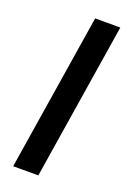

<svg xmlns="http://www.w3.org/2000/svg" viewBox="-119 -623 443 667"><g transform="rotate(20 103.0 -290.0)"><path d="M21 0H114L206 -580H113Z"/></g></svg>

Font: Charger Sport
Style: BdNrwObl
Weight: 700
Designer: Jasper
Foundry: Cannot Into Space Fonts
Version: Version 1.1